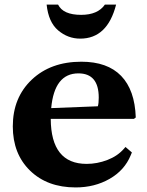

<svg xmlns="http://www.w3.org/2000/svg" viewBox="-20 -810 644 840"><path d="M574 -296 566 -290H202Q203 -93 359 -93Q405 -93 449.5 -110Q494 -127 522 -159L529 -167L557 -143L552 -131Q525 -65 459.5 -27.5Q394 10 311 10Q187 10 111.5 -63.5Q36 -137 36 -257Q36 -383 119 -461.5Q202 -540 336 -540Q450 -540 510 -478Q570 -416 574 -296ZM323 -489Q218 -489 204 -337L408 -345Q412 -357 412 -383Q412 -489 323 -489ZM184 -790H234Q256 -745 335 -745Q408 -745 439 -790H488Q450 -641 331 -641Q277 -641 234.5 -677Q192 -713 184 -790Z"/></svg>

Font: Libre Caslon Text
Style: Bold
Weight: 700
Designer: Pablo Impallari, Rodrigo Fuenzalida
Foundry: Pablo Impallari, Rodrigo Fuenzalida
Version: Version 1.002